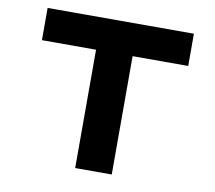

<svg xmlns="http://www.w3.org/2000/svg" viewBox="-78 -790 983 879"><g transform="rotate(10 414.0 -350.0)"><path d="M325.6 0V-550.1H74.1V-700H754.1V-550.1H495.6V0Z"/></g></svg>

Font: Lexend Mega
Style: Regular
Weight: 400
Designer: Bonnie Shaver-Troup, Thomas Jockin
Foundry: Lexend
Version: Version 1.007